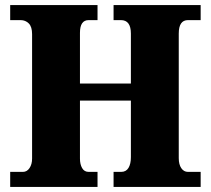

<svg xmlns="http://www.w3.org/2000/svg" viewBox="-20 -734 827 754"><path d="M20 0V-59H70Q86 -59 96 -74Q106 -89 106 -111V-600Q106 -629 93 -642Q80 -655 61 -655H20V-714H363V-655H328Q294 -655 294 -605V-406H494V-602Q494 -655 455 -655H426V-714H768V-655H718Q682 -655 682 -602V-113Q682 -88 692 -73.5Q702 -59 718 -59H768V0H426V-59H456Q475 -59 484.5 -74.5Q494 -90 494 -117V-339H294V-111Q294 -89 302.5 -74Q311 -59 328 -59H363V0Z"/></svg>

Font: Noto Serif Lao SemiCondensed Black
Style: Regular
Weight: 900
Width: 4
Designer: Monotype Design Team
Foundry: Monotype Imaging Inc.
Version: Version 2.003; ttfautohint (v1.8.4.7-5d5b)